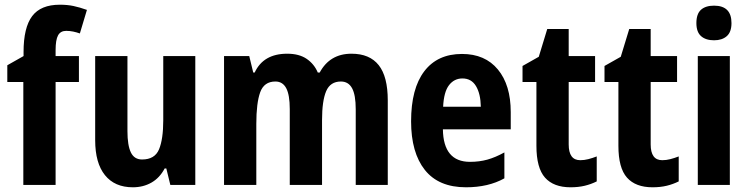

<svg xmlns="http://www.w3.org/2000/svg" viewBox="-20 -785 3180 815"><path d="M315 -437H216V0H79V-437H11V-508L80 -547V-564Q80 -668 116.5 -716.5Q153 -765 234 -765Q266 -765 292 -759.5Q318 -754 349 -743L319 -643Q305 -648 290.5 -651Q276 -654 261 -654Q237 -654 226.5 -635Q216 -616 216 -572V-547H315Z M809 -547V0H703L686 -70H679Q658 -30 623 -10Q588 10 544 10Q467 10 425.5 -41.5Q384 -93 384 -190V-547H521V-228Q521 -168 535.5 -138Q550 -108 583 -108Q637 -108 655 -151Q673 -194 673 -275V-547Z M1472 -557Q1549 -557 1587.5 -508.5Q1626 -460 1626 -359V0H1490V-321Q1490 -382 1474.5 -410.5Q1459 -439 1427 -439Q1382 -439 1364.5 -398Q1347 -357 1347 -275V0H1210V-322Q1210 -382 1195 -410.5Q1180 -439 1149 -439Q1101 -439 1084.5 -393.5Q1068 -348 1068 -259V0H931V-547H1038L1055 -477H1061Q1098 -557 1199 -557Q1250 -557 1282 -535Q1314 -513 1329 -477H1337Q1380 -557 1472 -557Z M1941 -556Q2039 -556 2093.5 -490Q2148 -424 2148 -309V-236H1860Q1862 -98 1975 -98Q2015 -98 2049 -107.5Q2083 -117 2121 -138V-28Q2053 10 1958 10Q1842 10 1783.5 -63.5Q1725 -137 1725 -270Q1725 -409 1781 -482.5Q1837 -556 1941 -556ZM1943 -452Q1908 -452 1886 -423.5Q1864 -395 1861 -332H2021Q2020 -387 2000.5 -419.5Q1981 -452 1943 -452Z M2443 -105Q2460 -105 2477.5 -109.5Q2495 -114 2513 -121V-15Q2489 -3 2462 3.5Q2435 10 2402 10Q2330 10 2293.5 -31Q2257 -72 2257 -166V-437H2198V-505L2267 -544L2303 -662H2394V-547H2506V-437H2394V-172Q2394 -105 2443 -105Z M2791 -105Q2808 -105 2825.5 -109.5Q2843 -114 2861 -121V-15Q2837 -3 2810 3.5Q2783 10 2750 10Q2678 10 2641.5 -31Q2605 -72 2605 -166V-437H2546V-505L2615 -544L2651 -662H2742V-547H2854V-437H2742V-172Q2742 -105 2791 -105Z M3011 -761Q3085 -761 3085 -687Q3085 -649 3065 -631.5Q3045 -614 3011 -614Q2976 -614 2956 -631.5Q2936 -649 2936 -687Q2936 -726 2955.5 -743.5Q2975 -761 3011 -761ZM3078 -547V0H2942V-547Z"/></svg>

Font: Noto Sans Lao Condensed
Style: Bold
Weight: 700
Width: 3
Designer: Monotype Design Team
Foundry: Monotype Imaging Inc.
Version: Version 2.003; ttfautohint (v1.8.4.7-5d5b)